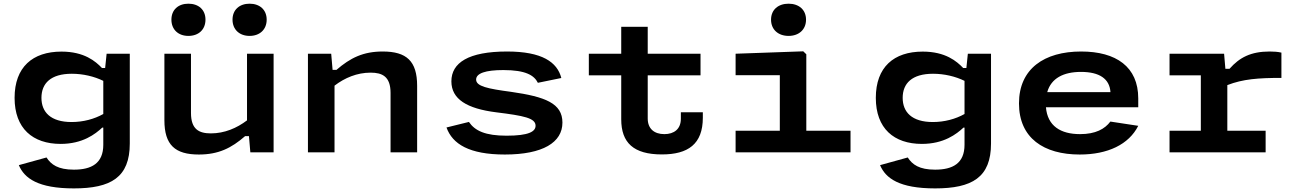

<svg xmlns="http://www.w3.org/2000/svg" viewBox="-20 -825 7038 1040"><path d="M59 -295C59 -129 157.5 -45.5 308.5 -45.5C428 -45.5 496.5 -99 534 -134H539.5V-41C539.5 60.5 475 94 380 94C294.5 94 256.5 66.5 232 28L82 69.5C112 141 186.5 195.5 380 195.5C580.5 195.5 683 136 683 -47.5V-534H557.5L549.5 -456.5H532.5C497.5 -493 436.5 -545.5 313 -545.5C156.5 -545.5 59 -461.5 59 -295ZM204.5 -295C204.5 -373.5 255 -425.5 369 -425.5C429.5 -425.5 491 -411 539.5 -387V-207.5C490.5 -180 430.5 -164 368 -164C254 -164 204.5 -218 204.5 -295Z M870.5 -534V-174C870.5 -39.5 928.5 12 1057 12C1163 12 1233 -22.5 1307.5 -87.5H1328.5L1336 0H1462V-534H1318V-173C1262.5 -131 1196 -102.5 1122.5 -102.5C1059 -102.5 1014.5 -123.5 1014.5 -213V-534ZM908.5 -718.5C908.5 -665 945.5 -630.5 1000.5 -630.5C1056 -630.5 1093 -665 1093 -718.5C1093 -772 1056 -805 1000.5 -805C945.5 -805 908.5 -772 908.5 -718.5ZM1239.5 -718.5C1239.5 -665 1277 -630.5 1332 -630.5C1387 -630.5 1424.5 -665 1424.5 -718.5C1424.5 -772 1387 -805 1332 -805C1277 -805 1239.5 -772 1239.5 -718.5Z M2239.5 0V-360C2239.5 -494.5 2182 -546 2053 -546C1947.5 -546 1877.5 -511.5 1802.5 -446.5H1781.5L1774 -534H1648V0H1792V-361C1847.5 -403.5 1914 -431.5 1987.5 -431.5C2051 -431.5 2095.5 -410.5 2095.5 -321.5V0Z M2726.5 -546C2517.5 -546 2425 -485 2425 -384.5C2425 -288.5 2508 -236.5 2669 -216.5C2818 -198 2881 -185.5 2881 -144C2881 -112.5 2844.5 -90 2724 -90C2608.5 -90 2552.5 -116.5 2520 -164.5L2398.5 -134.5C2430.5 -45 2521.5 12 2714.5 12C2920.5 12 3026.5 -53.5 3026.5 -161C3026.5 -265.5 2933.5 -301 2748.5 -327.5C2621 -344.5 2559 -357.5 2559 -394C2559 -428 2610 -445.5 2706.5 -445.5C2828.5 -445.5 2873.5 -416.5 2893.5 -376.5L3020.5 -402.5C2998.5 -488.5 2916.5 -546 2726.5 -546Z M3345 -179C3345 -51.5 3412 11.5 3565 11.5C3706.5 11.5 3787 -44 3787 -187.5V-217H3668V-182C3668 -125.5 3631 -98.5 3578.5 -98.5C3523.5 -98.5 3488.5 -128 3488.5 -183V-417H3774.5V-534H3488.5V-680H3345V-534H3169.5V-417H3345Z M3964.5 0H4587V-117H4347.5V-531L4331 -547L3964.5 -534V-417.5H4204V-117H3964.5ZM4156.5 -718.5C4156.5 -665 4195 -630.5 4251.5 -630.5C4307.5 -630.5 4346 -665 4346 -718.5C4346 -772 4307.5 -805 4251.5 -805C4195 -805 4156.5 -772 4156.5 -718.5Z M4724 -295C4724 -129 4822.5 -45.5 4973.5 -45.5C5093 -45.5 5161.5 -99 5199 -134H5204.5V-41C5204.5 60.5 5140 94 5045 94C4959.5 94 4921.5 66.5 4897 28L4747 69.5C4777 141 4851.5 195.5 5045 195.5C5245.5 195.5 5348 136 5348 -47.5V-534H5222.5L5214.5 -456.5H5197.5C5162.5 -493 5101.5 -545.5 4978 -545.5C4821.5 -545.5 4724 -461.5 4724 -295ZM4869.5 -295C4869.5 -373.5 4920 -425.5 5034 -425.5C5094.5 -425.5 5156 -411 5204.5 -387V-207.5C5155.5 -180 5095.5 -164 5033 -164C4919 -164 4869.5 -218 4869.5 -295Z M5499.5 -265C5499.5 -77 5634 12 5828.5 12C5980.5 12 6094.5 -42.5 6145.5 -143.5L5994.5 -166.5C5964.5 -126.5 5914.5 -98.5 5830.5 -98.5C5725 -98.5 5654 -142.5 5645.5 -244H6145.5V-292C6145.5 -463 6026 -546 5836 -546C5637 -546 5499.5 -453 5499.5 -265ZM5652.5 -326C5674 -401.5 5741 -435.5 5835.5 -435.5C5935.5 -435.5 5990.5 -398 5995 -326Z M6610.5 -534H6315V-417H6484.5V-117H6315V0H6835.5V-117H6628V-364C6713 -397 6795.5 -403 6921 -403V-540C6901 -544.5 6881.5 -546 6857.5 -546C6755 -546 6694 -513.5 6640 -452.5H6617.5Z"/></svg>

Font: Monaspace Neon Wide
Style: Bold
Weight: 700
Width: 7
Designer: Riley Cran & the Lettermatic Team
Foundry: Lettermatic
Version: Version 1.000 (Monaspace Neon)